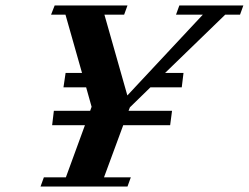

<svg xmlns="http://www.w3.org/2000/svg" viewBox="-20 -683 911 703"><path d="M128.4 0 140.6 -33.7H221.2L291 -224.6H170.9L177.2 -277.3H310.1L315.4 -292L295.4 -363.3H212.4L220.2 -416H280.3L219.7 -629.4H167L180.2 -663.1H446.8L434.6 -629.4H362.3L446.3 -333.5L722.7 -629.4H624.5L636.7 -663.1H871.1L858.9 -629.4H804.7L584.5 -416H651.9L645.5 -363.3H530.8L455.6 -290L450.7 -277.3H609.9L603 -224.6H431.2L360.8 -33.7H459L446.8 0Z"/></svg>

Font: Elstob 10pt
Style: Bold Italic
Weight: 700
Italic angle: -20°
Designer: Peter S. Baker
Version: Version 1.015